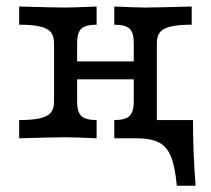

<svg xmlns="http://www.w3.org/2000/svg" viewBox="-20 -435 663 604"><path d="M400.8 -115.3V-299.2Q400.8 -332.3 387.5 -344.8Q374.2 -357.3 339.5 -357.3V-414.5Q413.7 -411.3 437.9 -411.3Q470.2 -411.3 583.1 -414.5V-357.3Q541.1 -357.3 517.3 -351.6Q493.5 -346 483.5 -333.9Q473.4 -321.8 473.4 -299.2V0H339.5V-57.3Q374.2 -57.3 387.5 -70.2Q400.8 -83.1 400.8 -115.3ZM150 -115.3V-299.2Q150 -321.8 139.9 -333.9Q129.8 -346 106 -351.6Q82.3 -357.3 40.3 -357.3V-414.5Q153.2 -411.3 185.5 -411.3Q209.7 -411.3 283.9 -414.5V-357.3Q249.2 -357.3 235.9 -344.8Q222.6 -332.3 222.6 -299.2V-115.3Q222.6 -83.1 235.9 -70.2Q249.2 -57.3 283.9 -57.3V0Q209.7 -3.2 185.5 -3.2Q153.2 -3.2 40.3 0V-57.3Q82.3 -57.3 106 -62.9Q129.8 -68.5 139.9 -80.6Q150 -92.7 150 -115.3ZM196 -241.9H427.4V-185.5H196ZM408.9 0 461.3 -57.3H587.1Q587.1 -8.1 589.1 43.1Q591.1 94.4 595.2 149.2H536.3Q530.6 88.7 517.7 57.3Q504.8 25.8 479.4 12.9Q454 0 408.9 0Z"/></svg>

Font: Playfair Micro SmCond SmLight
Style: Regular
Weight: 360
Width: 4
Designer: Claus Eggers Sørensen
Foundry: Claus Eggers Sørensen
Version: Version 2.100;Glyphs 3.2 (3219)